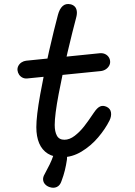

<svg xmlns="http://www.w3.org/2000/svg" viewBox="-20 -752 660 937"><path d="M157.3 -131.3Q157.3 -186 176.1 -290.3Q194.8 -394.7 219.5 -502.5Q244.2 -610.3 262.7 -679.3Q270.5 -708.7 285.6 -722.3Q300.7 -736 323.7 -731.2Q335.7 -728.7 343.9 -720.9Q352.2 -713.2 354.6 -698.9Q357 -684.7 351.3 -664.3Q334.5 -601.7 310.1 -498.6Q285.7 -395.5 266.3 -293.2Q247 -191 247 -142.2Q247 -109.3 257.8 -89.7Q268.7 -70 294.3 -70Q319.5 -70 344.6 -89.3Q369.7 -108.7 390.6 -135.4Q411.5 -162.2 438 -202L439.5 -204Q454.3 -226.2 468.6 -232.5Q482.8 -238.8 500.3 -230.8Q518.5 -222.3 521.6 -203.7Q524.7 -185 514.7 -164.5Q493.7 -122.3 458.7 -81.2Q423.7 -40 377.9 -12.3Q332.2 15.3 283 15.3Q241.5 15.3 213.3 -2.3Q185.2 -20 171.2 -52.8Q157.3 -85.7 157.3 -131.3ZM65.3 -409.3Q64.3 -420.8 69.8 -431Q75.3 -441.2 85.5 -447.8Q95.7 -454.3 107.5 -455.7L466.7 -492.2Q480.2 -493.5 491.2 -488.9Q502.2 -484.3 509.1 -475.2Q516 -466.2 517.3 -454.3Q518.7 -442.3 512.8 -431.5Q506.8 -420.7 495.7 -413.5Q484.5 -406.3 470.2 -405L113.7 -369.2Q100.8 -367.8 90.3 -372.9Q79.8 -378 73.2 -387.7Q66.7 -397.3 65.3 -409.3ZM306.7 26.8Q302.5 55 296.4 79.8Q290.3 104.7 280.3 131.2Q273.2 153.2 257.2 160.5Q241.3 167.8 221.8 161Q208.8 156.7 200.2 147.4Q191.5 138.2 190.3 125.2Q189.2 112.3 198 97.5Q211.3 73.3 222.4 50.5Q233.5 27.7 240.3 7.2Q246.7 -10.8 258.3 -17.9Q270 -25 284.7 -20Q299 -14.5 303.8 -3.2Q308.5 8 306.7 26.8Z"/></svg>

Font: Monaspace Radon Var
Style: Regular
Weight: 400
Designer: Riley Cran and the Lettermatic Team
Version: Version 1.000 (Monaspace Radon Var)